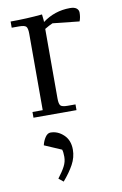

<svg xmlns="http://www.w3.org/2000/svg" viewBox="-86 -501 541 854"><g transform="rotate(-10 184.5 -74.5)"><path d="M22 -411.1V-439Q94.7 -439 165 -445.8L168 -418V-411.1Q223.1 -452.1 292 -452.1Q312 -452.1 321.5 -444.6Q331.1 -437 331.1 -424.8Q331.1 -403.3 324.2 -386.2L204.1 -398.9Q189 -392.6 168 -379.9V-65.9Q168 -41 175 -33.4Q182.1 -25.9 207 -25.9H242.2V0H47.9V-25.9H94.2V-371.1Q94.2 -396 87.2 -403.6Q80.1 -411.1 55.2 -411.1ZM71.8 128.9Q76.2 109.4 86.7 93.8Q97.2 78.1 110.8 78.1Q143.6 78.1 169.7 102.8Q195.8 127.4 195.8 169.9Q195.8 204.6 178.2 236.8Q160.6 269 130.9 303.2L109.9 286.1Q130.9 258.8 141.8 238Q152.8 217.3 152.8 194.8Q152.8 173.8 148.9 162.1Z"/></g></svg>

Font: Dihjauti
Style: Regular
Weight: 400
Designer: T. Christopher White
Version: Version 3.0.0